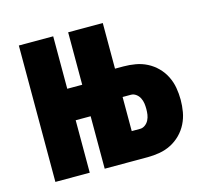

<svg xmlns="http://www.w3.org/2000/svg" viewBox="-82 -613 763 707"><g transform="rotate(-15 300.0 -260.0)"><path d="M46 0V-520H177V-320H234V-520H366V-346H398Q421 -346 444 -342Q467 -338 487.5 -327.5Q508 -317 524.5 -300.5Q541 -284 551.5 -263Q562 -242 566 -219Q570 -196 570 -173Q570 -150 566 -127Q562 -104 551.5 -83Q541 -62 524.5 -45.5Q508 -29 487.5 -18.5Q467 -8 444 -4Q421 0 398 0H234V-200H177V0ZM398 -108Q408 -108 417 -114.5Q426 -121 431 -131Q436 -141 437.5 -151.5Q439 -162 439 -173Q439 -184 437.5 -194.5Q436 -205 431 -215Q426 -225 417 -231.5Q408 -238 398 -238H366V-108Z"/></g></svg>

Font: Iosevka SS04 Heavy Extended
Style: Regular
Weight: 900
Width: 7
Monospace: yes
Designer: Belleve Invis
Foundry: Belleve Invis
Version: Version 19.0.0; ttfautohint (v1.8.4)